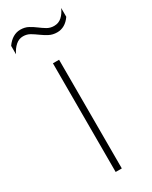

<svg xmlns="http://www.w3.org/2000/svg" viewBox="-217 -767 643 811"><g transform="rotate(-30 104.5 -361.0)"><path d="M119 0H89V-530H119ZM171 -634Q149 -634 132 -643Q115 -652 100 -663Q85 -674 70 -683Q55 -692 36 -692Q16 -692 0 -678Q-16 -664 -27 -641V-682Q-13 -702 4 -712Q21 -722 40 -722Q62 -722 78.5 -713Q95 -704 109.5 -693Q124 -682 139 -673Q154 -664 173 -664Q195 -664 210.5 -678Q226 -692 236 -715V-672Q223 -653 206.5 -643.5Q190 -634 171 -634Z"/></g></svg>

Font: Roundo Variable
Style: Regular
Weight: 200
Designer: Shiva Nallaperumal
Foundry: Indian Type Foundry
Version: Version 2.000